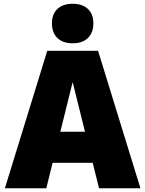

<svg xmlns="http://www.w3.org/2000/svg" viewBox="-20 -1000 772 1020"><path d="M6 0 231 -730H501L726 0H506L367 -560H365L226 0ZM171 -135V-300H561V-135ZM366 -770Q314 -770 285 -798Q256 -826 256 -876Q256 -925 285 -952.5Q314 -980 366 -980Q418 -980 447 -952.5Q476 -925 476 -876Q476 -826 447 -798Q418 -770 366 -770Z"/></svg>

Font: M PLUS 2 Black
Style: Regular
Weight: 900
Designer: Coji Morishita
Foundry: UNDERFOREST DESIGN
Version: Version 1.001